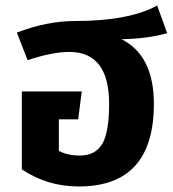

<svg xmlns="http://www.w3.org/2000/svg" viewBox="-20 -658 626 695"><path d="M420 -516Q537 -457 537 -282Q537 17 265 17Q151 17 59 -45V-327H276L263 -226H193V-112Q224 -95 269 -95Q325 -95 350 -137Q375 -179 375 -282Q375 -470 231 -470Q168 -470 80 -440L41 -540Q150 -582 253 -582Q446 -582 549 -638L585 -538Q516 -518 420 -516Z"/></svg>

Font: FiraGO
Style: Bold
Weight: 700
Designer: bBox Type
Foundry: bBox Type GmbH
Version: Version 1.001;PS 001.001;hotconv 1.0.88;makeotf.lib2.5.64775